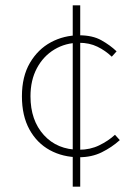

<svg xmlns="http://www.w3.org/2000/svg" viewBox="-20 -672 512 718"><path d="M276 -84Q215 -84 166.5 -110.5Q118 -137 90 -188Q62 -239 62 -312Q62 -386 92 -437Q122 -488 170.5 -514Q219 -540 276 -540Q326 -540 359 -521.5Q392 -503 416 -480L398 -460Q374 -483 344 -497.5Q314 -512 276 -512Q225 -512 183.5 -487Q142 -462 118 -417Q94 -372 94 -312Q94 -222 144 -167Q194 -112 276 -112Q317 -112 351 -128.5Q385 -145 410 -168L428 -148Q398 -121 360.5 -102.5Q323 -84 276 -84ZM252 26V-652H280V26Z"/></svg>

Font: SourceSans3VF
Style: Regular
Weight: 200
Designer: Paul D. Hunt
Foundry: Adobe
Version: Version 3.052;hotconv 1.1.0;makeotfexe 2.6.0